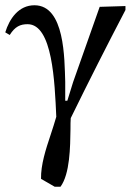

<svg xmlns="http://www.w3.org/2000/svg" viewBox="-29 -496 515 730"><path d="M201 214C237 165 238 63 239 -5C239 -21 239 -36 240 -47C307 -184 378 -324 448 -458V-473L350 -470L249 -184L227 -113H219V-185C216 -272 218 -476 102 -476C42 -476 7 -425 -9 -373L8 -363C28 -395 48 -404 76 -404C171 -404 179 -184 185 -52C179 -30 171 -7 164 15C145 72 126 130 127 184L179 214Z"/></svg>

Font: STIX Two Text
Style: Regular
Weight: 400
Designer: Ross Mills, John Hudson & Paul Hanslow, Tiro Typeworks Ltd; with prior portions MicroPress Inc., and Coen Hoffman.
Foundry: Tiro Typeworks Ltd
Version: Version 2.13 b171